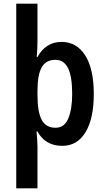

<svg xmlns="http://www.w3.org/2000/svg" viewBox="-20 -780 568 1040"><path d="M488 -271Q488 -137 443 -63.5Q398 10 318 10Q271 10 237 -10Q203 -30 183 -68H178Q180 -44 181.5 -22.5Q183 -1 183 15V240H68V-760H183V-561Q183 -517 179 -471H183Q228 -553 313 -553Q395 -553 441.5 -480Q488 -407 488 -271ZM371 -271Q371 -366 348.5 -411Q326 -456 280 -456Q229 -456 206 -415.5Q183 -375 183 -287V-265Q183 -175 205.5 -131.5Q228 -88 281 -88Q329 -88 350 -138.5Q371 -189 371 -271Z"/></svg>

Font: Noto Sans Gurmukhi Condensed SemiBold
Style: Regular
Weight: 600
Width: 3
Designer: Jelle Bosma - Monotype Design Team
Foundry: Monotype Imaging Inc.
Version: Version 2.004; ttfautohint (v1.8.4.7-5d5b)